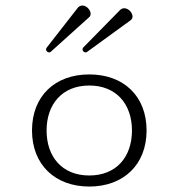

<svg xmlns="http://www.w3.org/2000/svg" viewBox="-20 -666 645 694"><path d="M452.1 -592.8C457 -596.2 459 -601.6 459 -606.4C459 -620.1 444.3 -636.2 429.2 -636.2C423.8 -636.2 418.5 -634.3 413.6 -629.4L281.2 -494.6C278.8 -492.2 278.3 -489.7 278.3 -487.3C278.3 -481.4 283.7 -476.6 289.6 -476.6C291.5 -476.6 293.5 -477.1 294.9 -478.5ZM300.8 -602.5C305.7 -606 307.6 -611.3 307.6 -616.2C307.6 -629.9 293 -646 277.8 -646C272.5 -646 267.1 -644 262.2 -639.2L149.4 -494.6C147 -492.2 146.5 -489.7 146.5 -487.3C146.5 -481.4 151.9 -476.6 157.7 -476.6C159.7 -476.6 161.6 -477.1 163.1 -478.5ZM302.7 -397C179.2 -397 95.7 -319.3 95.7 -194.3C95.7 -70.8 179.2 8.3 302.7 8.3C426.3 8.3 509.8 -70.8 509.8 -194.3C509.8 -319.3 426.3 -397 302.7 -397ZM302.7 -31.7C204.6 -31.7 148.4 -99.1 148.4 -194.3C148.4 -289.1 204.6 -356.9 302.7 -356.9C400.9 -356.9 457 -289.1 457 -194.3C457 -99.1 400.9 -31.7 302.7 -31.7Z"/></svg>

Font: Cutive Mono
Style: Regular
Weight: 400
Monospace: yes
Designer: Vernon Adams
Foundry: Vernon Adams
Version: Version 1.002